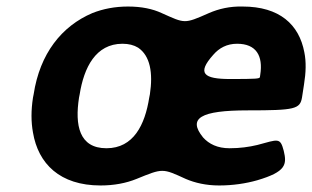

<svg xmlns="http://www.w3.org/2000/svg" viewBox="-20 -558 956 588"><path d="M549 -10C577 2 611 10 651 10C693 10 733 4 768 -6C856 -32 859 -54 849 -96C838 -138 832 -131 768 -114C743 -108 715 -104 683 -104C646 -104 620 -117 602 -137C554 -196 594 -220 739 -220C884 -220 899 -224 905 -260L911 -299C917 -336 918 -369 912 -398C896 -483 836 -538 723 -538C684 -539 650 -531 620 -518C543 -484 547 -486 475 -518C447 -531 413 -538 372 -538C332 -538 296 -531 263 -518C169 -478 102 -394 83 -269L81 -259C75 -220 75 -185 81 -152C97 -57 163 10 288 10C329 10 366 3 398 -10C479 -43 477 -43 549 -10ZM355 -424C374 -424 390 -420 403 -412C440 -387 449 -335 439 -269L437 -259C424 -176 389 -104 306 -104C222 -104 209 -175 222 -259L224 -269C237 -351 273 -424 355 -424ZM777 -329 776 -322C775 -317 767 -316 685 -316C604 -316 582 -333 633 -390C651 -411 675 -424 706 -424C765 -424 786 -387 777 -329Z"/></svg>

Font: Asimov Print
Style: AIt
Weight: 500
Designer: Google
Version: Version 2.000980: 2014